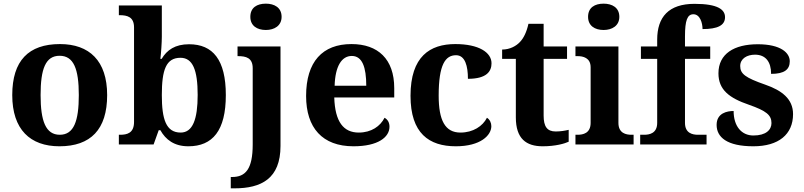

<svg xmlns="http://www.w3.org/2000/svg" viewBox="-20 -790 4397 1050"><path d="M305 10C476 10 566 -82 566 -270C566 -458 468 -549 308 -549C136 -549 47 -458 47 -270C47 -82 145 10 305 10ZM307 -53C230 -53 202 -128 202 -270C202 -413 229 -485 306 -485C383 -485 411 -413 411 -270C411 -128 384 -53 307 -53Z M1010 10C1143 10 1215 -76 1215 -270C1215 -463 1144 -548 1014 -548C938 -548 893 -517 864 -468H857C861 -498 865 -559 865 -589V-760H630V-707H634C677 -707 713 -697 713 -640V-123C713 -62 675 -53 637 -53H630V0H820L848 -78H857C886 -26 933 10 1010 10ZM968 -65C888 -65 865 -138 865 -270C865 -408 888 -474 967 -474C1034 -474 1061 -407 1061 -271C1061 -138 1034 -65 968 -65Z M1434 -626C1480 -626 1520 -649 1520 -698C1520 -749 1480 -770 1434 -770C1386 -770 1349 -749 1349 -698C1349 -649 1386 -626 1434 -626ZM1242 240H1262C1409 240 1514 187 1514 8V-536H1279V-483H1282C1325 -483 1362 -474 1362 -417V0C1362 136 1322 178 1249 178H1242Z M1913 10C2048 10 2110 -40 2110 -97C2110 -119 2101 -136 2083 -146C2060 -100 2011 -65 1942 -65C1859 -65 1812 -123 1808 -257H2136V-308C2136 -467 2047 -549 1902 -549C1744 -549 1654 -453 1654 -265C1654 -91 1743 10 1913 10ZM1983 -321H1810C1813 -427 1848 -484 1904 -484C1961 -484 1983 -423 1983 -321Z M2473 10C2608 10 2667 -50 2667 -100C2667 -118 2659 -136 2643 -146C2620 -100 2567 -65 2498 -65C2414 -65 2379 -132 2379 -267C2379 -438 2416 -488 2474 -488C2524 -488 2539 -428 2539 -359C2643 -359 2668 -401 2668 -444C2668 -503 2599 -549 2470 -549C2332 -549 2225 -482 2225 -266C2225 -61 2326 10 2473 10Z M2948 10C3018 10 3069 -5 3090 -15V-80C3069 -75 3045 -71 3019 -71C2972 -71 2953 -98 2953 -158V-468H3081V-536H2953V-660H2870C2860 -615 2844 -582 2824 -561C2804 -539 2769 -519 2726 -519V-468H2801V-148C2801 -31 2858 10 2948 10Z M3281 -626C3327 -626 3367 -649 3367 -698C3367 -749 3327 -770 3281 -770C3233 -770 3196 -749 3196 -698C3196 -649 3233 -626 3281 -626ZM3127 0H3445V-53H3433C3404 -53 3362 -61 3362 -118V-536H3127V-483H3139C3167 -483 3210 -475 3210 -422V-118C3210 -61 3168 -53 3139 -53H3127Z M3481 0H3844V-53H3797C3768 -53 3726 -61 3726 -118V-468H3864V-536H3726V-591C3726 -679 3739 -712 3772 -712C3809 -712 3822 -663 3822 -631C3904 -631 3945 -651 3945 -696C3945 -737 3907 -769 3778 -769C3637 -769 3574 -697 3574 -573V-536H3485V-468H3574V-118C3574 -61 3532 -53 3503 -53H3481Z M4100 10C4238 10 4317 -55 4317 -166C4317 -250 4254 -296 4165 -327C4056 -365 4028 -386 4028 -429C4028 -470 4066 -491 4109 -491C4167 -491 4197 -452 4197 -386C4270 -386 4299 -410 4299 -455C4299 -501 4250 -548 4124 -548C3995 -548 3909 -496 3909 -389C3909 -299 3968 -254 4076 -217C4170 -184 4199 -161 4199 -117C4199 -80 4169 -49 4100 -49C4035 -49 3992 -100 3992 -183C3957 -183 3899 -172 3899 -107C3899 -40 3955 10 4100 10Z"/></svg>

Font: Noto Nastaliq Urdu
Style: Bold
Weight: 700
Designer: Monotype Design Team (Patrick Giasson: type design, Kamal Mansour: OpenType code, Glenda Bellarosa). Updated by Simon Co
Foundry: Monotype Imaging Inc., Simon Cozens
Version: Version 3.009